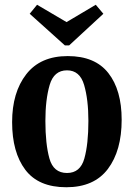

<svg xmlns="http://www.w3.org/2000/svg" viewBox="-20 -766 563 808"><path d="M492 -262Q492 -132 434 -55Q376 22 259 22Q142 22 86.5 -51.5Q31 -125 31 -252Q31 -377 90.5 -453.5Q150 -530 265 -530Q380 -530 436 -458.5Q492 -387 492 -262ZM352 -257Q352 -347 334 -408.5Q316 -470 262 -470Q207 -470 189 -408.5Q171 -347 171 -257Q171 -160 188 -99Q205 -38 262 -38Q318 -38 335 -99Q352 -160 352 -257ZM253 -575 105 -708 136 -746 260 -673 383 -746 415 -708 271 -575Z"/></svg>

Font: Sansita Medium
Style: Regular
Weight: 500
Designer: Pablo Cosgaya
Foundry: Omnibus-Type
Version: Version 1.006